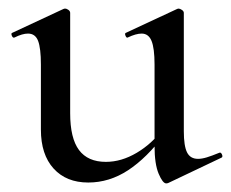

<svg xmlns="http://www.w3.org/2000/svg" viewBox="-20 -415 537 446"><path d="M185 9Q134 9 104.5 -23.5Q75 -56 75 -114V-265Q75 -303 68.5 -320Q62 -337 45 -337Q32 -337 14 -328Q10 -326 7.5 -332Q5 -338 9 -339L127 -394Q129 -395 131 -395Q135 -395 139 -392Q143 -389 143 -385V-152Q143 -94 163.5 -66.5Q184 -39 226 -39Q262 -39 297.5 -60Q333 -81 358 -115L363 -104Q321 -48 277.5 -19.5Q234 9 185 9ZM407 -385V-110Q407 -76 414.5 -61Q422 -46 440 -46Q449 -46 460.5 -49.5Q472 -53 489 -60Q493 -62 495.5 -56.5Q498 -51 495 -49L371 10Q369 11 366 11Q358 11 348.5 -11.5Q339 -34 339 -76V-265Q339 -303 332 -320Q325 -337 309 -337Q296 -337 277 -328Q274 -326 271.5 -332Q269 -338 273 -339L391 -394Q393 -395 395 -395Q398 -395 402.5 -392Q407 -389 407 -385Z"/></svg>

Font: Cormorant Infant Light Medium
Style: Regular
Weight: 500
Version: Version 4.001